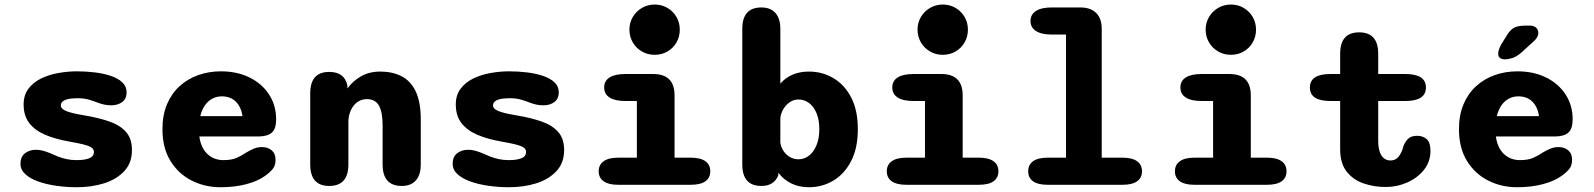

<svg xmlns="http://www.w3.org/2000/svg" viewBox="-20 -794 6849 825"><path d="M310 10.5Q266 10.5 223 4.5Q180 -1.5 144.8 -14Q109.5 -26.5 88.8 -45.5Q68 -64.5 68 -90.5Q68 -120 87 -135.2Q106 -150.5 135.5 -150.5Q148 -150.5 163 -146.8Q178 -143 195 -136Q211 -128.5 228.2 -121.8Q245.5 -115 265.5 -110.5Q285.5 -106 308.5 -106Q344 -106 363.8 -114Q383.5 -122 383.5 -141.5Q383.5 -153.5 371.5 -161Q359.5 -168.5 336.2 -174Q313 -179.5 279 -185.5Q218 -196 173.8 -215Q129.5 -234 105.5 -265.5Q81.5 -297 81.5 -345Q81.5 -385 101.8 -412.2Q122 -439.5 155.2 -456Q188.5 -472.5 229.2 -480Q270 -487.5 311 -487.5Q349 -487.5 386.8 -483Q424.5 -478.5 455.5 -468.2Q486.5 -458 505.2 -440.5Q524 -423 524 -397Q524 -369.5 505 -355.5Q486 -341.5 458 -341.5Q442 -341.5 428 -344.5Q414 -347.5 399.5 -353Q384.5 -359 363.2 -365.5Q342 -372 313 -372Q300.5 -372 287.8 -370.8Q275 -369.5 264.5 -366.2Q254 -363 247.8 -356.8Q241.5 -350.5 241.5 -340.5Q241.5 -329.5 254.8 -321.8Q268 -314 290.8 -308.5Q313.5 -303 343.5 -298Q404 -288 450 -272Q496 -256 521.5 -227Q547 -198 547 -149Q547 -94 513.8 -58.5Q480.5 -23 426.8 -6.2Q373 10.5 310 10.5Z M927.5 10.5Q860.5 10.5 803.5 -18.2Q746.5 -47 712.2 -102.8Q678 -158.5 678 -239Q678 -299.5 697.5 -345.8Q717 -392 751.5 -423.5Q786 -455 831.5 -471.2Q877 -487.5 929 -487.5Q998.5 -487.5 1052 -461.2Q1105.5 -435 1136 -388.2Q1166.5 -341.5 1166.5 -280.5Q1166.5 -240.5 1147.8 -224Q1129 -207.5 1088 -207.5H836.5Q841 -175 854.8 -152.5Q868.5 -130 890.5 -118Q912.5 -106 939.5 -106Q975 -106 996.5 -115.5Q1018 -125 1035.5 -137Q1052.5 -147.5 1069.5 -154.8Q1086.5 -162 1106 -162Q1131 -162 1147.5 -148Q1164 -134 1164 -107Q1164 -82 1151 -66.8Q1138 -51.5 1118.5 -38Q1088.5 -16 1039 -2.8Q989.5 10.5 927.5 10.5ZM840.5 -295H1022Q1016.5 -333.5 993.8 -356.8Q971 -380 932.5 -380Q911 -380 892.5 -370.2Q874 -360.5 860.8 -341.8Q847.5 -323 840.5 -295Z M1706.5 5Q1624 5 1624 -87.5V-256Q1624 -311.5 1608.5 -339.8Q1593 -368 1556 -368Q1538.5 -368 1524 -360.5Q1509.5 -353 1499 -339.2Q1488.5 -325.5 1482.8 -307.5Q1477 -289.5 1477 -269V-87.5Q1477 5 1394.5 5Q1313 5 1313 -87.5V-393Q1313 -485 1394.5 -485Q1460 -485 1472.5 -427.5L1473 -414Q1495.5 -445.5 1531 -466Q1566.5 -486.5 1614 -486.5Q1665.5 -486.5 1704.8 -466.8Q1744 -447 1766 -401.8Q1788 -356.5 1788 -280V-87.5Q1788 -42.5 1767 -18.8Q1746 5 1706.5 5Z M2167 10.5Q2123 10.5 2080 4.5Q2037 -1.5 2001.8 -14Q1966.5 -26.5 1945.8 -45.5Q1925 -64.5 1925 -90.5Q1925 -120 1944 -135.2Q1963 -150.5 1992.5 -150.5Q2005 -150.5 2020 -146.8Q2035 -143 2052 -136Q2068 -128.5 2085.2 -121.8Q2102.5 -115 2122.5 -110.5Q2142.5 -106 2165.5 -106Q2201 -106 2220.8 -114Q2240.5 -122 2240.5 -141.5Q2240.5 -153.5 2228.5 -161Q2216.5 -168.5 2193.2 -174Q2170 -179.5 2136 -185.5Q2075 -196 2030.8 -215Q1986.5 -234 1962.5 -265.5Q1938.5 -297 1938.5 -345Q1938.5 -385 1958.8 -412.2Q1979 -439.5 2012.2 -456Q2045.5 -472.5 2086.2 -480Q2127 -487.5 2168 -487.5Q2206 -487.5 2243.8 -483Q2281.5 -478.5 2312.5 -468.2Q2343.5 -458 2362.2 -440.5Q2381 -423 2381 -397Q2381 -369.5 2362 -355.5Q2343 -341.5 2315 -341.5Q2299 -341.5 2285 -344.5Q2271 -347.5 2256.5 -353Q2241.5 -359 2220.2 -365.5Q2199 -372 2170 -372Q2157.5 -372 2144.8 -370.8Q2132 -369.5 2121.5 -366.2Q2111 -363 2104.8 -356.8Q2098.5 -350.5 2098.5 -340.5Q2098.5 -329.5 2111.8 -321.8Q2125 -314 2147.8 -308.5Q2170.5 -303 2200.5 -298Q2261 -288 2307 -272Q2353 -256 2378.5 -227Q2404 -198 2404 -149Q2404 -94 2370.8 -58.5Q2337.5 -23 2283.8 -6.2Q2230 10.5 2167 10.5Z M2636 -116.5H2716.5V-360H2667.5Q2622.5 -360 2599.2 -375Q2576 -390 2576 -418Q2576 -446.5 2599.2 -461.2Q2622.5 -476 2667.5 -476H2786.5Q2878.5 -476 2878.5 -384V-116.5H2948Q2990 -116.5 3011 -101.2Q3032 -86 3032 -58Q3032 -30 3011 -15Q2990 0 2948 0H2636Q2595 0 2573.8 -15Q2552.5 -30 2552.5 -58Q2552.5 -86 2573.8 -101.2Q2595 -116.5 2636 -116.5ZM2684.5 -666.5Q2684.5 -696.5 2699 -721Q2713.5 -745.5 2738.2 -760Q2763 -774.5 2793 -774.5Q2823.5 -774.5 2848 -760Q2872.5 -745.5 2886.8 -721Q2901 -696.5 2901 -666.5Q2901 -636.5 2886.8 -611.8Q2872.5 -587 2848 -572.8Q2823.5 -558.5 2793 -558.5Q2763 -558.5 2738.2 -572.8Q2713.5 -587 2699 -611.8Q2684.5 -636.5 2684.5 -666.5Z M3251.5 5Q3169.5 5 3169.5 -87.5V-670Q3169.5 -762 3251.5 -762Q3291 -762 3312 -738.2Q3333 -714.5 3333 -670V-434.5Q3354 -459.5 3385.2 -473Q3416.5 -486.5 3455.5 -486.5Q3513.5 -486.5 3561.2 -458.2Q3609 -430 3637.5 -375Q3666 -320 3666 -239Q3666 -158 3637.5 -102.5Q3609 -47 3561.2 -18.2Q3513.5 10.5 3455.5 10.5Q3413.5 10.5 3380.2 -5.8Q3347 -22 3325 -51.5L3324 -40Q3305.5 5 3251.5 5ZM3333 -181Q3335.5 -162 3346.5 -145.5Q3357.5 -129 3374.2 -119.2Q3391 -109.5 3411 -109.5Q3435.5 -109.5 3455.8 -125Q3476 -140.5 3488.2 -169.5Q3500.5 -198.5 3500.5 -239Q3500.5 -280 3488.2 -308.5Q3476 -337 3455.8 -351.8Q3435.5 -366.5 3411 -366.5Q3390 -366.5 3373 -354.5Q3356 -342.5 3345.5 -324.5Q3335 -306.5 3333 -286Z M3874 -116.5H3954.5V-360H3905.5Q3860.5 -360 3837.2 -375Q3814 -390 3814 -418Q3814 -446.5 3837.2 -461.2Q3860.5 -476 3905.5 -476H4024.5Q4116.5 -476 4116.5 -384V-116.5H4186Q4228 -116.5 4249 -101.2Q4270 -86 4270 -58Q4270 -30 4249 -15Q4228 0 4186 0H3874Q3833 0 3811.8 -15Q3790.5 -30 3790.5 -58Q3790.5 -86 3811.8 -101.2Q3833 -116.5 3874 -116.5ZM3922.5 -666.5Q3922.5 -696.5 3937 -721Q3951.5 -745.5 3976.2 -760Q4001 -774.5 4031 -774.5Q4061.5 -774.5 4086 -760Q4110.5 -745.5 4124.8 -721Q4139 -696.5 4139 -666.5Q4139 -636.5 4124.8 -611.8Q4110.5 -587 4086 -572.8Q4061.5 -558.5 4031 -558.5Q4001 -558.5 3976.2 -572.8Q3951.5 -587 3937 -611.8Q3922.5 -636.5 3922.5 -666.5Z M4482 0Q4440 0 4419 -15Q4398 -30 4398 -58Q4398 -86 4419 -101.2Q4440 -116.5 4482 -116.5H4560.5V-645.5H4499.5Q4455 -645.5 4431.5 -660.8Q4408 -676 4408 -703.5Q4408 -732 4431.5 -747Q4455 -762 4499.5 -762H4621.5Q4666.5 -762 4690.2 -738.2Q4714 -714.5 4714 -670V-116.5H4803Q4845 -116.5 4866 -101.2Q4887 -86 4887 -58Q4887 -30 4866 -15Q4845 0 4803 0Z M5112 -116.5H5192.5V-360H5143.5Q5098.5 -360 5075.2 -375Q5052 -390 5052 -418Q5052 -446.5 5075.2 -461.2Q5098.5 -476 5143.5 -476H5262.5Q5354.5 -476 5354.5 -384V-116.5H5424Q5466 -116.5 5487 -101.2Q5508 -86 5508 -58Q5508 -30 5487 -15Q5466 0 5424 0H5112Q5071 0 5049.8 -15Q5028.5 -30 5028.5 -58Q5028.5 -86 5049.8 -101.2Q5071 -116.5 5112 -116.5ZM5160.5 -666.5Q5160.5 -696.5 5175 -721Q5189.5 -745.5 5214.2 -760Q5239 -774.5 5269 -774.5Q5299.5 -774.5 5324 -760Q5348.5 -745.5 5362.8 -721Q5377 -696.5 5377 -666.5Q5377 -636.5 5362.8 -611.8Q5348.5 -587 5324 -572.8Q5299.5 -558.5 5269 -558.5Q5239 -558.5 5214.2 -572.8Q5189.5 -587 5175 -611.8Q5160.5 -636.5 5160.5 -666.5Z M5696.5 -360Q5608.5 -360 5608.5 -418Q5608.5 -476 5696.5 -476H5738.5V-563Q5738.5 -655 5820 -655Q5902 -655 5902 -563V-476H6018.5Q6107 -476 6107 -418Q6107 -360 6018.5 -360H5902V-190Q5902 -161 5908.5 -142Q5915 -123 5926.8 -113.8Q5938.5 -104.5 5954 -104.5Q5978.5 -104.5 5992 -124Q6005.5 -143.5 6010 -165Q6016.5 -183 6029.5 -196.8Q6042.5 -210.5 6069.5 -210.5Q6094 -210.5 6110.2 -196.2Q6126.5 -182 6126.5 -145.5Q6126.5 -99.5 6098.8 -64.5Q6071 -29.5 6027 -10Q5983 9.5 5934 9.5Q5883.5 9.5 5838.8 -6Q5794 -21.5 5766.2 -57Q5738.5 -92.5 5738.5 -152.5V-360Z M6498.5 10.5Q6431.5 10.5 6374.5 -18.2Q6317.5 -47 6283.2 -102.8Q6249 -158.5 6249 -239Q6249 -299.5 6268.5 -345.8Q6288 -392 6322.5 -423.5Q6357 -455 6402.5 -471.2Q6448 -487.5 6500 -487.5Q6569.5 -487.5 6623 -461.2Q6676.5 -435 6707 -388.2Q6737.5 -341.5 6737.5 -280.5Q6737.5 -240.5 6718.8 -224Q6700 -207.5 6659 -207.5H6407.5Q6412 -175 6425.8 -152.5Q6439.5 -130 6461.5 -118Q6483.5 -106 6510.5 -106Q6546 -106 6567.5 -115.5Q6589 -125 6606.5 -137Q6623.5 -147.5 6640.5 -154.8Q6657.5 -162 6677 -162Q6702 -162 6718.5 -148Q6735 -134 6735 -107Q6735 -82 6722 -66.8Q6709 -51.5 6689.5 -38Q6659.5 -16 6610 -2.8Q6560.5 10.5 6498.5 10.5ZM6411.5 -295H6593Q6587.5 -333.5 6564.8 -356.8Q6542 -380 6503.5 -380Q6482 -380 6463.5 -370.2Q6445 -360.5 6431.8 -341.8Q6418.5 -323 6411.5 -295ZM6445.5 -539Q6435 -539 6426.2 -544.2Q6417.5 -549.5 6417.5 -563.5Q6417.5 -580 6432 -605.5L6449.5 -633.5Q6468 -666 6485.8 -675Q6503.5 -684 6537 -684H6553Q6571 -684 6580.5 -675Q6590 -666 6590 -652Q6590 -633.5 6568 -614.5L6517 -568Q6496.5 -550.5 6478.8 -544.8Q6461 -539 6445.5 -539Z"/></svg>

Font: Sono ExtraLight Monospace
Style: Bold
Weight: 700
Version: Version 2.112